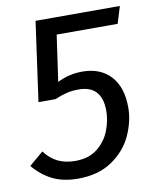

<svg xmlns="http://www.w3.org/2000/svg" viewBox="-79 -730 652 803"><g transform="rotate(-10 247.5 -328.5)"><path d="M463 -597H204L176 -401Q226 -426 282 -426Q359 -426 402.5 -378.5Q446 -331 446 -245Q446 -187 419 -127.5Q392 -68 333.5 -28Q275 12 188 12Q125 12 80 -10.5Q35 -33 0 -75L60 -126Q85 -93 116.5 -78Q148 -63 190 -63Q247 -63 283.5 -92Q320 -121 336.5 -163.5Q353 -206 353 -247Q353 -355 254 -355Q226 -355 203.5 -349.5Q181 -344 152 -332H80L127 -669H485Z"/></g></svg>

Font: FiraGO
Style: Italic
Weight: 400
Italic angle: -8°
Designer: bBox Type GmbH
Foundry: bBox Type GmbH
Version: Version 1.001